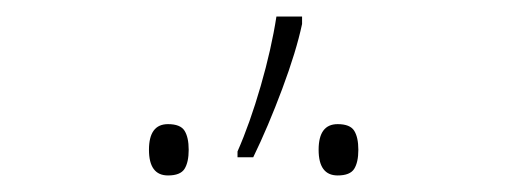

<svg xmlns="http://www.w3.org/2000/svg" viewBox="-20 -859 617 232"><path d="M345 -830Q338 -797 321 -751.5Q304 -706 286 -669H267V-676Q282 -710 295 -755Q308 -800 314 -839H345ZM208 -678Q208 -663 203 -655Q198 -647 183 -647Q160 -647 160 -678Q160 -709 183 -709Q198 -709 203 -701Q208 -693 208 -678ZM413 -678Q413 -663 408 -655Q403 -647 388 -647Q365 -647 365 -678Q365 -709 388 -709Q403 -709 408 -701Q413 -693 413 -678Z"/></svg>

Font: Noto Sans UI Thin
Style: Regular
Weight: 250
Designer: Monotype Design Team
Foundry: Monotype Imaging Inc.
Version: Version 1.001